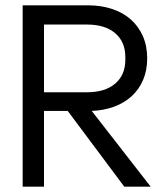

<svg xmlns="http://www.w3.org/2000/svg" viewBox="-20 -700 609 720"><path d="M65 -680H311Q359 -680 400 -666.5Q441 -653 470 -627.5Q499 -602 515.5 -565Q532 -528 532 -481Q532 -436 516.5 -400Q501 -364 473.5 -339Q446 -314 408 -300Q370 -286 324 -284L545 0H446L234 -284H145V0H65ZM306 -354Q374 -354 412 -386.5Q450 -419 450 -476V-486Q450 -543 412 -575.5Q374 -608 306 -608H145V-354Z"/></svg>

Font: CyStack Display
Style: Regular
Weight: 400
Designer: Weizhong Zhang
Foundry: 本地遙控
Version: Version 1.000;Glyphs 3.1.2 (3151)